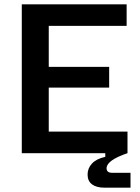

<svg xmlns="http://www.w3.org/2000/svg" viewBox="-20 -710 649 890"><path d="M81 -690H567V-590H206V-400H486V-304H206V-100H571V0Q474 33 474 70Q474 91 500 91H585V160H465Q427 160 406.5 144.5Q386 129 386 99Q386 70 406.5 48Q427 26 468 17V0H81Z"/></svg>

Font: Mozilla Text BETA SemiBold
Style: Regular
Weight: 600
Designer: Studio DRAMA
Foundry: Studio DRAMA
Version: Version 0.100